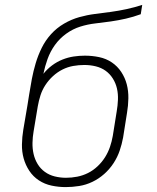

<svg xmlns="http://www.w3.org/2000/svg" viewBox="-20 -755 640 783"><path d="M248 8Q219 8 190.5 2Q162 -4 138.5 -19.5Q115 -35 99.5 -58.5Q84 -82 76.5 -109Q69 -136 69.5 -166Q70 -196 75 -226L92 -326Q94 -337 95.5 -348Q97 -359 99 -370Q104 -402 110 -433.5Q116 -465 125.5 -497Q135 -529 150 -559.5Q165 -590 188 -615.5Q211 -641 241 -658.5Q271 -676 303 -685Q335 -694 367 -698Q399 -702 432 -706.5Q465 -711 497 -718Q529 -725 560 -735L554 -697Q524 -686 493.5 -679Q463 -672 431.5 -667.5Q400 -663 369 -659.5Q338 -656 307.5 -646.5Q277 -637 250 -617.5Q223 -598 204 -571.5Q185 -545 174 -514.5Q163 -484 157 -454Q172 -473 192 -488Q212 -503 234.5 -512Q257 -521 280 -524.5Q303 -528 326 -528Q356 -528 384.5 -522Q413 -516 436 -500.5Q459 -485 474.5 -461.5Q490 -438 497 -411Q504 -384 503.5 -354Q503 -324 498 -295L482 -194Q477 -167 468 -140.5Q459 -114 443 -89.5Q427 -65 405 -45.5Q383 -26 357 -13.5Q331 -1 303 3.5Q275 8 248 8ZM249 -30Q272 -30 295 -34.5Q318 -39 339 -49.5Q360 -60 378 -77Q396 -94 408.5 -114Q421 -134 428.5 -156Q436 -178 440 -201L456 -301Q460 -324 461 -348Q462 -372 457 -394Q452 -416 440 -435Q428 -454 410.5 -466.5Q393 -479 370.5 -484.5Q348 -490 324 -490Q301 -490 278.5 -486Q256 -482 235 -471.5Q214 -461 196 -444.5Q178 -428 165 -408Q152 -388 145 -366Q138 -344 134 -321L117 -219Q113 -196 112.5 -172.5Q112 -149 117 -127Q122 -105 133.5 -86Q145 -67 163 -54Q181 -41 203.5 -35.5Q226 -30 249 -30Z"/></svg>

Font: Iosevka Curly Slab XLtEx
Style: Italic
Weight: 200
Width: 7
Italic angle: -9°
Monospace: yes
Designer: Belleve Invis
Foundry: Belleve Invis
Version: Version 11.1.0; ttfautohint (v1.8.3)